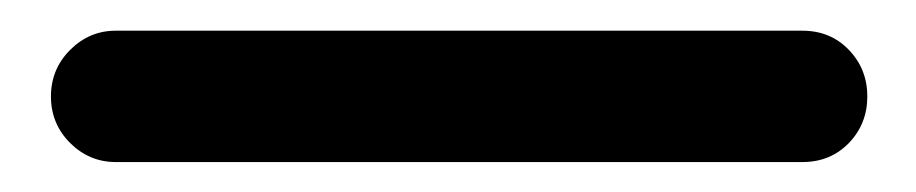

<svg xmlns="http://www.w3.org/2000/svg" viewBox="-20 49 606 127"><path d="M56.6 156.2Q39.1 156.2 26.4 143.6Q13.7 130.9 13.7 112.8Q13.7 94.7 26.4 82Q39.1 69.3 56.6 69.3H510.7Q529.3 69.3 541.5 82Q553.7 94.7 553.7 112.8Q553.7 130.9 541.5 143.6Q529.3 156.2 510.7 156.2Z"/></svg>

Font: Nico Moji
Style: Regular
Weight: 400
Version: Version 1.02